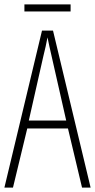

<svg xmlns="http://www.w3.org/2000/svg" viewBox="-20 -853 432 873"><path d="M301 -833H91V-801H301ZM353 0H392L221 -714H171L0 0H39L104 -269H289ZM215 -596 281 -305H111L177 -597C185 -631 191 -654 196 -683C202 -654 207 -630 215 -596Z"/></svg>

Font: Noto Sans Hebrew ExtraCondensed ExtraLight
Style: Regular
Weight: 200
Width: 2
Designer: Monotype Design Team
Foundry: Monotype Imaging Inc.
Version: Version 2.004